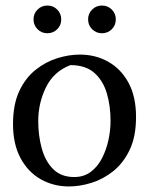

<svg xmlns="http://www.w3.org/2000/svg" viewBox="-20 -661 540 693"><path d="M229 12Q173 12 127 -14Q81 -40 54 -90.5Q27 -141 27 -213Q27 -284 49.5 -332Q72 -380 108.5 -409Q145 -438 187 -451Q229 -464 268 -464Q325 -464 371 -438Q417 -412 444 -362Q471 -312 471 -239Q471 -168 448 -120Q425 -72 388.5 -43Q352 -14 310 -1Q268 12 229 12ZM248 -22Q283 -22 308 -41Q333 -60 348.5 -90.5Q364 -121 371.5 -156Q379 -191 379 -224Q379 -279 365.5 -324.5Q352 -370 320.5 -398Q289 -426 234 -426Q174 -403 146 -346Q118 -289 118 -224Q118 -171 131 -124.5Q144 -78 172.5 -50Q201 -22 248 -22ZM348 -541Q327 -541 312.5 -555.5Q298 -570 298 -591Q298 -612 312.5 -626.5Q327 -641 348 -641Q369 -641 383.5 -626.5Q398 -612 398 -591Q398 -570 383.5 -555.5Q369 -541 348 -541ZM151 -541Q130 -541 115.5 -555.5Q101 -570 101 -591Q101 -612 115.5 -626.5Q130 -641 151 -641Q172 -641 186.5 -626.5Q201 -612 201 -591Q201 -570 186.5 -555.5Q172 -541 151 -541Z"/></svg>

Font: Belleza
Style: Regular
Weight: 400
Designer: Eduardo Rodriguez Tunni
Foundry: Eduardo Rodriguez Tunni
Version: Version 1.003; ttfautohint (v1.8.4.7-5d5b)